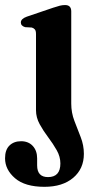

<svg xmlns="http://www.w3.org/2000/svg" viewBox="-48 -503 383 760"><path d="M234 -93Q234 -57 246.5 -24.5Q259 8 271.5 40Q284 72 284 106Q284 165 241.8 200.8Q199.5 236.5 128 236.5Q51 236.5 11.5 202.5Q-28 168.5 -28 123.5Q-28 90 -10.5 73Q7 56 35.5 56Q64.5 56 81.8 74.8Q99 93.5 99 124V151.5Q99 198 142 198Q191 198 191 144Q191 117 176.5 91.5Q162 66 142.8 40.5Q123.5 15 109 -11.5Q94.5 -38 94.5 -66.5V-368Q94.5 -381 90.2 -386.2Q86 -391.5 78 -394L51.5 -395.5Q34.5 -400.5 34.5 -414Q34.5 -428.5 58 -437L162.5 -472.5Q179 -478 189 -480.5Q199 -483 209.5 -483Q234 -483 234 -458Z"/></svg>

Font: Fraunces 9pt S000 SemiBold
Style: Regular
Weight: 600
Version: Version 1.000; ttfautohint (v1.8.3)